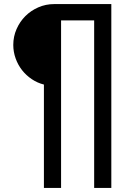

<svg xmlns="http://www.w3.org/2000/svg" viewBox="-20 -720 665 940"><path d="M195 200V-306Q163 -314 135.5 -332.5Q108 -351 88 -376.5Q68 -402 56.5 -434Q45 -466 45 -500Q45 -541 61 -577.5Q77 -614 104 -641Q131 -668 167.5 -684Q204 -700 245 -700H525V200H441V-620H279V200Z"/></svg>

Font: Golos Text VF
Style: Regular
Weight: 400
Designer: A.Korolkova, Vitaly Kuzmin
Foundry: ParaType Ltd
Version: Version 2.003